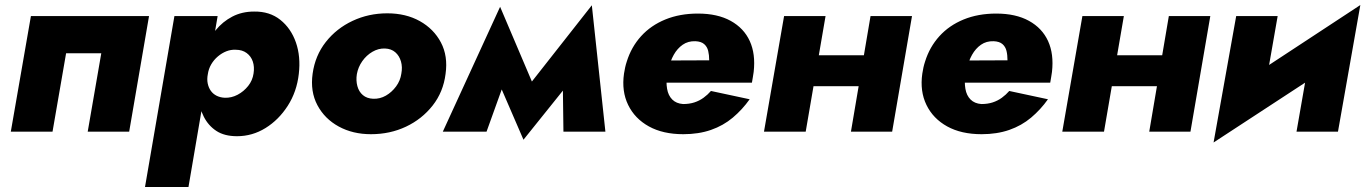

<svg xmlns="http://www.w3.org/2000/svg" viewBox="-20 -524 5433 764"><path d="M573 -460H103L23 0H189L243 -312H383L329 0H494Z M730 220 846 -460H674L557 220ZM1169 -230Q1177 -299 1157.5 -355Q1138 -411 1095.5 -445Q1053 -479 991 -478Q943 -478 904.5 -458Q866 -438 838 -403.5Q810 -369 792.5 -325Q775 -281 769 -231Q763 -183 768 -139Q773 -95 791 -59.5Q809 -24 841 -3Q873 18 923 18Q984 18 1036.5 -14.5Q1089 -47 1125 -103Q1161 -159 1169 -230ZM989 -232Q985 -204 967.5 -182Q950 -160 925.5 -147Q901 -134 874 -135Q856 -136 842 -143Q828 -150 819 -162.5Q810 -175 806.5 -192Q803 -209 807 -229Q810 -250 820.5 -268Q831 -286 847 -299.5Q863 -313 881 -320Q899 -327 918 -326Q944 -326 961.5 -313Q979 -300 986 -279Q993 -258 989 -232Z M1224 -231Q1214 -160 1243 -105.5Q1272 -51 1328 -20.5Q1384 10 1456 10Q1532 10 1595.5 -20Q1659 -50 1701.5 -104Q1744 -158 1753 -230Q1763 -301 1734.5 -355Q1706 -409 1650.5 -440Q1595 -471 1521 -471Q1447 -471 1383 -441Q1319 -411 1276.5 -357Q1234 -303 1224 -231ZM1400 -229Q1405 -257 1421.5 -280.5Q1438 -304 1462 -318Q1486 -332 1512 -331Q1537 -330 1553 -316Q1569 -302 1575.5 -279.5Q1582 -257 1577 -231Q1573 -203 1556 -180Q1539 -157 1515.5 -143.5Q1492 -130 1465 -131Q1440 -132 1424 -145.5Q1408 -159 1402 -181.5Q1396 -204 1400 -229Z M2222 0H2389L2335 -503L2218 -309ZM2063 -157V32L2307 -272L2335 -503ZM2063 32 2121 -142 1970 -497 1925 -287ZM1742 0H1916L2021 -292L1970 -497Z M2552 -195H2972Q2974 -207 2976 -218.5Q2978 -230 2979 -238Q2987 -309 2963.5 -360.5Q2940 -412 2887.5 -441Q2835 -470 2757 -470Q2685 -470 2627.5 -446.5Q2570 -423 2531 -380Q2492 -337 2474 -279Q2470 -267 2467.5 -255.5Q2465 -244 2463 -231Q2453 -161 2479.5 -106.5Q2506 -52 2562 -21Q2618 10 2699 10Q2760 10 2809 -7Q2858 -24 2896 -56Q2934 -88 2963 -129L2809 -162Q2796 -147 2779.5 -135Q2763 -123 2743 -116.5Q2723 -110 2698 -110Q2671 -112 2655 -128Q2639 -144 2634.5 -170.5Q2630 -197 2634 -230L2641 -252Q2647 -281 2661 -306Q2675 -331 2696.5 -346Q2718 -361 2747 -360Q2770 -359 2782 -348.5Q2794 -338 2798 -321.5Q2802 -305 2802 -284L2566 -283Z M3097 -181H3471L3493 -304H3119ZM3444 -460 3366 0H3530L3609 -460ZM3100 -460 3020 0H3186L3265 -460Z M3739 -195H4159Q4161 -207 4163 -218.5Q4165 -230 4166 -238Q4174 -309 4150.5 -360.5Q4127 -412 4074.5 -441Q4022 -470 3944 -470Q3872 -470 3814.5 -446.5Q3757 -423 3718 -380Q3679 -337 3661 -279Q3657 -267 3654.5 -255.5Q3652 -244 3650 -231Q3640 -161 3666.5 -106.5Q3693 -52 3749 -21Q3805 10 3886 10Q3947 10 3996 -7Q4045 -24 4083 -56Q4121 -88 4150 -129L3996 -162Q3983 -147 3966.5 -135Q3950 -123 3930 -116.5Q3910 -110 3885 -110Q3858 -112 3842 -128Q3826 -144 3821.5 -170.5Q3817 -197 3821 -230L3828 -252Q3834 -281 3848 -306Q3862 -331 3883.5 -346Q3905 -361 3934 -360Q3957 -359 3969 -348.5Q3981 -338 3985 -321.5Q3989 -305 3989 -284L3753 -283Z M4284 -181H4658L4680 -304H4306ZM4631 -460 4553 0H4717L4796 -460ZM4287 -460 4207 0H4373L4452 -460Z M5352 -312 5393 -504 4851 -148 4809 43ZM5064 -460H4899L4809 43L5003 -111ZM5393 -504 5200 -349 5139 0H5304Z"/></svg>

Font: Jost ExtraBold
Style: Italic
Weight: 800
Italic angle: -5°
Version: Version 3.710